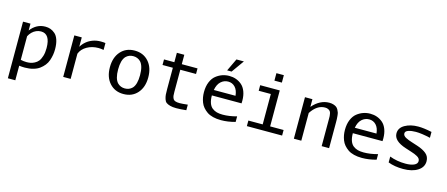

<svg xmlns="http://www.w3.org/2000/svg" viewBox="-56 -1468 5512 2368"><g transform="rotate(15 2700.0 -284.0)"><path d="M545 -303Q545 -265 539 -230Q533 -195 520.5 -158.5Q508 -122 484 -92Q460 -62 428 -38.5Q396 -15 348 -1.5Q300 12 241 12Q204 12 170 7V193H75V-530H170V-443Q246 -542 359 -542Q394 -542 424 -531.5Q454 -521 483 -496Q512 -471 528.5 -421.5Q545 -372 545 -303ZM245 -59Q271 -59 294 -63Q317 -67 345.5 -81.5Q374 -96 393.5 -120Q413 -144 426.5 -187.5Q440 -231 440 -289Q440 -471 322 -471Q290 -471 260.5 -458Q231 -445 208 -422Q185 -399 170 -369V-68Q209 -59 245 -59Z M1125 -450Q1090 -457 1058 -457Q977 -457 912.5 -420Q848 -383 825 -322V0H730V-530H825V-410Q849 -450 884.5 -479.5Q920 -509 966 -525.5Q1012 -542 1063 -542Q1106 -542 1125 -538Z M1594 -433Q1556 -471 1500 -471Q1444 -471 1406 -433Q1360 -384 1360 -265Q1360 -146 1406 -97Q1444 -59 1500 -59Q1556 -59 1594 -97Q1640 -146 1640 -265Q1640 -384 1594 -433ZM1500 -542Q1610 -542 1677.5 -466.5Q1745 -391 1745 -265Q1745 -139 1678 -63.5Q1611 12 1500 12Q1390 12 1322.5 -63.5Q1255 -139 1255 -265Q1255 -391 1322 -466.5Q1389 -542 1500 -542Z M2102 -177Q2102 -144 2104 -127Q2106 -110 2115 -92Q2124 -74 2144.5 -66.5Q2165 -59 2199 -59Q2233 -59 2303 -67V4Q2229 12 2176 12Q2128 12 2096 3Q2064 -6 2046.5 -19.5Q2029 -33 2020 -62Q2011 -91 2009 -116Q2007 -141 2007 -188V-459H1875V-530H2007V-650H2102V-530H2303V-459H2102Z M2833 -761 2719 -601H2662L2738 -761ZM2566 -325H2843Q2836 -396 2800.5 -433.5Q2765 -471 2712 -471Q2659 -471 2619 -434.5Q2579 -398 2566 -325ZM2746 12Q2690 12 2644 0.5Q2598 -11 2567 -32.5Q2536 -54 2513.5 -80.5Q2491 -107 2478.5 -139.5Q2466 -172 2460.5 -203.5Q2455 -235 2455 -269Q2455 -343 2478 -398Q2501 -453 2539 -483Q2577 -513 2619 -527.5Q2661 -542 2707 -542Q2753 -542 2793 -528Q2833 -514 2867 -485Q2901 -456 2920.5 -405Q2940 -354 2940 -288Q2940 -271 2939 -254H2560Q2560 -197 2574 -157.5Q2588 -118 2615 -97Q2642 -76 2674 -67.5Q2706 -59 2749 -59Q2833 -59 2928 -85V-14Q2833 12 2746 12Z M3353 -630H3258V-725H3353ZM3353 -71H3525V0H3075V-71H3258V-459H3103V-530H3353Z M4030 -347Q4030 -371 4029.5 -383Q4029 -395 4025 -415Q4021 -435 4012.5 -445Q4004 -455 3988 -463Q3972 -471 3948 -471Q3846 -471 3770 -354V0H3675V-530H3770V-432Q3865 -542 3984 -542Q4014 -542 4037 -534.5Q4060 -527 4074.5 -516.5Q4089 -506 4099.5 -486.5Q4110 -467 4114.5 -452.5Q4119 -438 4121.5 -411Q4124 -384 4124.5 -370.5Q4125 -357 4125 -329V0H4030Z M4366 -325H4643Q4636 -396 4600.5 -433.5Q4565 -471 4512 -471Q4459 -471 4419 -434.5Q4379 -398 4366 -325ZM4546 12Q4490 12 4444 0.5Q4398 -11 4367 -32.5Q4336 -54 4313.5 -80.5Q4291 -107 4278.5 -139.5Q4266 -172 4260.5 -203.5Q4255 -235 4255 -269Q4255 -343 4278 -398Q4301 -453 4339 -483Q4377 -513 4419 -527.5Q4461 -542 4507 -542Q4553 -542 4593 -528Q4633 -514 4667 -485Q4701 -456 4720.5 -405Q4740 -354 4740 -288Q4740 -271 4739 -254H4360Q4360 -197 4374 -157.5Q4388 -118 4415 -97Q4442 -76 4474 -67.5Q4506 -59 4549 -59Q4633 -59 4728 -85V-14Q4633 12 4546 12Z M5328 -154Q5328 -78 5257.5 -33Q5187 12 5072 12Q4963 12 4880 -20V-95Q4974 -59 5083 -59Q5151 -59 5192 -77.5Q5233 -96 5233 -131Q5233 -148 5223.5 -162Q5214 -176 5193.5 -187Q5173 -198 5158 -204Q5143 -210 5115 -219L5038 -244Q4880 -295 4880 -392Q4880 -462 4950 -502Q5020 -542 5120 -542Q5191 -542 5293 -520V-445Q5180 -471 5108 -471Q5053 -471 5013.5 -458Q4974 -445 4974 -416Q4974 -401 4984 -388Q4994 -375 5015 -365Q5036 -355 5050.5 -349Q5065 -343 5091 -335L5168 -310Q5242 -286 5285 -250Q5328 -214 5328 -154Z"/></g></svg>

Font: Edlo
Style: Regular
Weight: 400
Monospace: yes
Version: Version 0.01